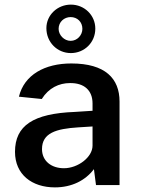

<svg xmlns="http://www.w3.org/2000/svg" viewBox="-20 -802 609 832"><path d="M393 -678C393 -736 346 -782 287 -782C229 -782 181 -737 181 -680C181 -619 228 -572 287 -572C346 -572 393 -618 393 -678ZM337 -677C337 -650 315 -625 286 -625C258 -625 234 -650 234 -677C234 -707 258 -728 286 -728C315 -728 337 -707 337 -677ZM218 10C291 10 350 -20 387 -69L396 0H498V-362C498 -462 436 -527 289 -527C174 -527 85 -478 62 -383L161 -373C191 -421 236 -442 283 -442C345 -443 381 -410 381 -354V-322L304 -317C124 -310 45 -258 45 -144C45 -46 118 10 218 10ZM257 -73C203 -73 162 -104 162 -156C162 -226 224 -244 318 -250L381 -254V-171C381 -121 318 -73 257 -73Z"/></svg>

Font: United Sans SemiBold
Style: Regular
Weight: 600
Designer: Pablo Impallari, Rodrigo Fuenzalida (Modified by Dan O. Williams)
Version: Version 1.000;PS 001.000;hotconv 1.0.88;makeotf.lib2.5.64775